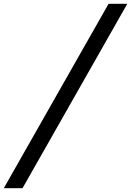

<svg xmlns="http://www.w3.org/2000/svg" viewBox="-42 -844 693 1015"><path d="M-22 151 532 -824H631L77 151Z"/></svg>

Font: Be Vietnam Pro
Style: Italic
Weight: 400
Italic angle: -12°
Designer: Lam Bao, Tony Le, Vietanh Nguyen
Foundry: Yellow Type Foundry
Version: Version 1.002; ttfautohint (v1.8.3)